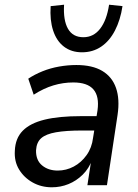

<svg xmlns="http://www.w3.org/2000/svg" viewBox="-20 -786 586 815"><path d="M200 9Q155 9 118.5 -11.5Q82 -32 61 -66.5Q40 -101 43 -146Q45 -199 76.5 -231Q108 -263 169 -278Q230 -293 324 -293H402L393 -232H329Q260 -232 217.5 -224.5Q175 -217 155 -199.5Q135 -182 133 -148Q132 -106 158.5 -84Q185 -62 225 -62Q261 -62 293 -79Q325 -96 347.5 -127.5Q370 -159 375 -201L394 -318Q402 -377 376.5 -406.5Q351 -436 291 -436Q248 -436 206.5 -423.5Q165 -411 123 -384L100 -452Q127 -470 160.5 -483.5Q194 -497 231 -503.5Q268 -510 304 -510Q372 -510 414 -485Q456 -460 472.5 -412.5Q489 -365 479 -298L434 0H351L368 -110H372Q358 -71 331 -44.5Q304 -18 270.5 -4.5Q237 9 200 9ZM328 -564Q283 -564 251.5 -588Q220 -612 205.5 -656.5Q191 -701 195 -760L252 -766Q248 -700 268.5 -664Q289 -628 334 -628Q377 -628 405 -664Q433 -700 443 -766L500 -760Q491 -701 468 -656.5Q445 -612 409.5 -588Q374 -564 328 -564Z"/></svg>

Font: Nunitoga
Style: Medium Italic
Weight: 500
Italic angle: -9°
Designer: Vernon Adams
Foundry: Vernon Adams
Version: Version 1.0